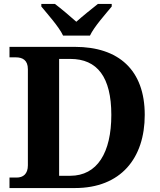

<svg xmlns="http://www.w3.org/2000/svg" viewBox="-20 -951 807 971"><path d="M299 -771H435C456 -816 514 -880 545 -918V-931H475C447 -909 396 -868 366 -841C336 -868 287 -909 258 -931H189V-918C220 -880 278 -816 299 -771ZM28 0H359C591 0 712 -151 712 -370C712 -597 580 -714 359 -714H28V-661H60C94 -661 121 -647 121 -601V-115C121 -71 97 -53 64 -53H28ZM335 -62H279V-653H336C472 -653 543 -561 543 -370C543 -179 472 -62 335 -62Z"/></svg>

Font: Noto Serif Telugu
Style: Bold
Weight: 700
Designer: Jelle Bosma - Monotype Design Team
Foundry: Monotype Imaging Inc.
Version: Version 2.005